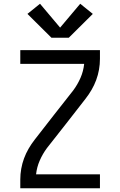

<svg xmlns="http://www.w3.org/2000/svg" viewBox="-20 -1002 640 1022"><path d="M333 -345 316 -356 267 -390 370 -521Q393 -552 408.5 -587.5Q424 -623 428 -662H88V-735H512V-689Q512 -660 507 -631.5Q502 -603 492 -576Q482 -549 467.5 -524Q453 -499 435 -476ZM88 0V-46Q88 -75 93 -103.5Q98 -132 108 -159Q118 -186 132.5 -211Q147 -236 165 -259L267 -390L333 -345L230 -214Q207 -183 191.5 -147.5Q176 -112 172 -74H512V0ZM346 -801H254L126 -928L193 -982L300 -855L407 -982L474 -928Z"/></svg>

Font: Bmono
Style: Regular
Weight: 400
Monospace: yes
Designer: Belleve Invis
Foundry: Belleve Invis
Version: Version 11.2.2; ttfautohint (v1.8.2)